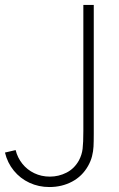

<svg xmlns="http://www.w3.org/2000/svg" viewBox="-20 -740 479 774"><path d="M179 14Q136 14 98.8 -3.2Q61.5 -20.5 35.8 -52Q10 -83.5 0 -125L43 -135Q50.5 -104.5 70 -80Q89.5 -55.5 118.2 -41.8Q147 -28 181 -28Q216.5 -28 248 -44Q279.5 -60 298 -93Q310 -115.5 313 -140Q316 -164.5 316 -212V-720H358V-212V-200.5Q358 -168.5 357 -149.2Q356 -130 351 -110.2Q346 -90.5 335 -71Q311.5 -29.5 270.5 -7.8Q229.5 14 179 14Z"/></svg>

Font: Hauora
Style: Regular
Weight: 400
Designer: Wayne Shih
Foundry: WCYS
Version: Version 1.001